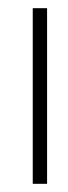

<svg xmlns="http://www.w3.org/2000/svg" viewBox="-20 -490 165 469"><path d="M60 -41V-470H95V-41Z"/></svg>

Font: Azad Pori Unicode
Style: Regular
Weight: 400
Designer: Abul Kalam Azad
Foundry: Lipighor Font Foundry
Version: Version 1.026;December 22, 2019;FontCreator 12.0.0.2547 64-b